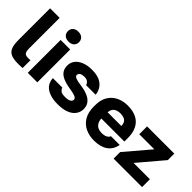

<svg xmlns="http://www.w3.org/2000/svg" viewBox="37 -1458 2190 2190"><g transform="rotate(45 1132.0 -363.5)"><path d="M240 5.7Q176 5.7 135.2 -9.5Q94.3 -24.7 74.7 -66.2Q55 -107.7 55 -187V-700H209V-209.7Q209 -160.5 222.5 -141.1Q236 -121.7 279 -121.7Q291 -121.7 299 -122.2Q307 -122.7 315 -123.7V2.9Q305 4.2 293.7 4.7Q282.3 5.2 268.8 5.4Q255.2 5.7 240 5.7Z M395 0V-530H549V0ZM472.5 -580Q429.3 -580 405.7 -602.5Q382.2 -624.9 382.2 -659.9Q382.2 -694.8 405.7 -717.4Q429.2 -740 472.2 -740Q515.4 -740 538.6 -717.5Q561.8 -695.1 561.8 -660.1Q561.8 -625.2 538.7 -602.6Q515.6 -580 472.5 -580Z M888.5 13.2Q823.7 13.2 777.2 -0.4Q730.7 -14 700.7 -37.3Q670.8 -60.5 656 -92.4Q641.2 -124.3 639.5 -159.5H792.5Q799.2 -137.5 818.9 -121.3Q838.7 -105.2 888.5 -105.2Q939.8 -105.2 962.2 -119.1Q984.5 -133 984.5 -156.2Q984.5 -167.7 975 -177.2Q965.5 -186.8 939.8 -195.1Q914.2 -203.3 866.2 -210.7Q822.3 -217.7 783.5 -229Q744.7 -240.3 715.8 -258.8Q687 -277.3 670.7 -306.1Q654.5 -334.8 654.5 -379.5Q654.5 -425.7 682.2 -462.7Q710 -499.7 763 -521.4Q816 -543.2 888.5 -543.2Q972 -543.2 1020.7 -517.7Q1069.3 -492.2 1092.3 -452.6Q1115.3 -413 1119.2 -370.5H964.5Q958.5 -395.5 938.6 -410.2Q918.7 -424.8 888.5 -424.8Q842.8 -424.8 825.2 -410.9Q807.5 -397 807.5 -377.5Q807.5 -357.2 835.8 -345.6Q864.2 -334 925.2 -326.3Q969.2 -320.3 1007.5 -309.1Q1045.8 -297.8 1075.4 -278.2Q1105 -258.5 1122.1 -229.2Q1139.2 -199.8 1139.2 -157.5Q1139.2 -108.3 1110.4 -69.1Q1081.7 -29.8 1026.4 -8.3Q971.2 13.2 888.5 13.2Z M1474 13.2Q1396.5 13.2 1334.2 -16.6Q1272 -46.3 1235.7 -107.2Q1199.5 -168 1199.5 -260V-280Q1199.5 -368 1234.2 -425.7Q1269 -483.5 1329.7 -513.3Q1390.3 -543.2 1464 -543.2Q1595.3 -543.2 1661.9 -475.5Q1728.5 -407.8 1728.5 -280.5V-224.5H1356.8Q1358.8 -184.5 1375.3 -158.5Q1391.7 -132.5 1417.8 -121Q1443.8 -109.5 1474 -109.5Q1517.8 -109.5 1543.5 -123.2Q1569.2 -136.8 1577.2 -159.5H1718.5Q1702.5 -73.3 1639.7 -30.1Q1576.8 13.2 1474 13.2ZM1469 -420.5Q1440.7 -420.5 1415.7 -411.1Q1390.7 -401.7 1375.3 -381.3Q1359.8 -361 1357.8 -325.5H1578.3Q1578.3 -363 1563.2 -383.7Q1548.2 -404.5 1523.7 -412.5Q1499.2 -420.5 1469 -420.5Z M1779.5 0V-105.8L2032.8 -403.7H1789.5V-530H2228.5V-425.2L1975.2 -126.3H2238.5V0Z"/></g></svg>

Font: Golos Text
Style: Regular
Weight: 400
Designer: A.Korolkova, Vitaly Kuzmin
Foundry: ParaType Ltd
Version: Version 2.004